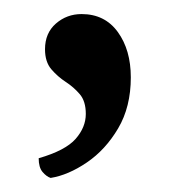

<svg xmlns="http://www.w3.org/2000/svg" viewBox="-20 -115 251 273"><path d="M52 138Q46 136 40.5 129.5Q35 123 35 110Q73 99 87.5 82.5Q102 66 102 47Q102 29 93.5 19Q85 9 73.5 1.5Q62 -6 53 -16.5Q44 -27 44 -45Q44 -68 59.5 -81.5Q75 -95 96 -95Q129 -95 147.5 -69.5Q166 -44 166 -5Q166 37 148 67.5Q130 98 103.5 116Q77 134 52 138Z"/></svg>

Font: Petrona Medium
Style: Regular
Weight: 500
Designer: Ringo R. Seeber
Foundry: Ringo R. Seeber
Version: Version 2.001; ttfautohint (v1.8.3)